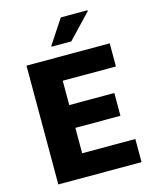

<svg xmlns="http://www.w3.org/2000/svg" viewBox="-131 -987 867 1074"><g transform="rotate(-15 303.0 -449.5)"><path d="M71 0V-688H553V-554H245V-413H506V-281H245V-134H553V0ZM234 -754V-759L326 -899H481V-894L348 -754Z"/></g></svg>

Font: Saira
Style: Bold
Weight: 700
Designer: Hector Gatti with collaboration of the Omnibus-Type team
Foundry: Omnibus-Type
Version: Version 1.100; ttfautohint (v1.8.3)